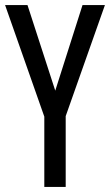

<svg xmlns="http://www.w3.org/2000/svg" viewBox="-20 -734 432 754"><path d="M197 -378 304 -714H392L238 -278V0H154V-276L0 -714H88Z"/></svg>

Font: Noto Sans Bengali ExtraCondensed
Style: Regular
Weight: 400
Width: 2
Designer: Jelle Bosma - Monotype Design Team
Foundry: Monotype Imaging Inc.
Version: Version 2.003; ttfautohint (v1.8.4.7-5d5b)